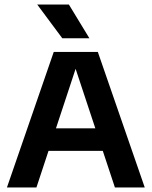

<svg xmlns="http://www.w3.org/2000/svg" viewBox="-20 -823 666 843"><path d="M10.5 0 216 -595H409.5L615.5 0H484.5L305 -542H319L140 0ZM150 -160.5 178.5 -259.5H446.5L475 -160.5ZM253.5 -655 143.5 -803H282.5L372.5 -655Z"/></svg>

Font: Encode Sans SC Condensed Thin SemiBold
Style: Regular
Weight: 600
Version: Version 3.002